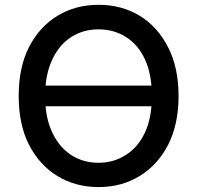

<svg xmlns="http://www.w3.org/2000/svg" viewBox="-20 -757 809 787"><path d="M711.9 -363.3Q711.9 -247.1 668.9 -163.1Q626 -80.1 551.8 -35.2Q478.5 9.8 383.8 9.8Q290 9.8 215.8 -35.2Q141.6 -80.1 98.6 -164.1Q56.6 -247.1 56.6 -363.3Q56.6 -480.5 98.6 -563.5Q141.6 -647.5 215.8 -692.4Q290 -737.3 383.8 -737.3Q478.5 -737.3 552.7 -692.4Q626 -647.5 668.9 -563.5Q711.9 -480.5 711.9 -363.3ZM602.5 -363.3Q602.5 -452.1 574.2 -513.7Q545.9 -574.2 496.1 -605.5Q446.3 -636.7 383.8 -636.7Q321.3 -636.7 272.5 -605.5Q222.7 -574.2 194.3 -512.7Q165 -452.1 165 -363.3Q165 -274.4 194.3 -213.9Q222.7 -153.3 272.5 -121.1Q321.3 -89.8 383.8 -89.8Q446.3 -89.8 496.1 -122.1Q545.9 -153.3 574.2 -213.9Q602.5 -274.4 602.5 -363.3ZM628.9 -406.2Q628.9 -384.8 628.9 -321.3Q505.9 -321.3 139.6 -321.3Q139.6 -342.8 139.6 -406.2Q261.7 -406.2 628.9 -406.2Z"/></svg>

Font: DeepSea
Style: Medium
Weight: 500
Designer: Stem
Version: Version 3.019;git-0a5106e0b